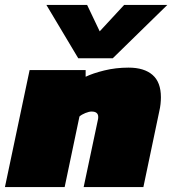

<svg xmlns="http://www.w3.org/2000/svg" viewBox="-41 -758 698 778"><path d="M276 -522 147 -738H312L363 -631L462 -738H637L416 -522ZM-21 0 79 -474H306V-447Q335 -461 381.5 -472.5Q428 -484 480 -484Q543 -484 577 -454.5Q611 -425 611 -364Q611 -351 609.5 -336.5Q608 -322 604 -305L540 0H298L356 -274Q357 -278 357 -284Q357 -306 330 -306Q320 -306 305 -300Q290 -294 281 -286L221 0Z"/></svg>

Font: Kanit Black
Style: Italic
Weight: 900
Italic angle: -12°
Designer: Katatrad Team
Foundry: CadsonDemak
Version: Version 2.000; ttfautohint (v1.8.3)